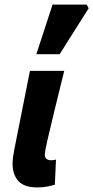

<svg xmlns="http://www.w3.org/2000/svg" viewBox="-20 -808 408 840"><path d="M143 12Q86 12 60.5 -16Q35 -44 35 -92Q35 -106 37 -121Q39 -136 43 -156L111 -498H261Q236 -397 217 -319Q198 -241 187 -192.5Q176 -144 176 -132Q176 -118 184 -112.5Q192 -107 202 -107Q206 -107 212.5 -107.5Q219 -108 225 -110L220 0Q207 4 187.5 8Q168 12 143 12ZM139 -571 210 -788H359L368 -772L241 -571Z"/></svg>

Font: Source Sans 3 ExtraBold
Style: Italic
Weight: 800
Italic angle: -11°
Version: Version 3.052;hotconv 1.1.0;makeotfexe 2.6.0